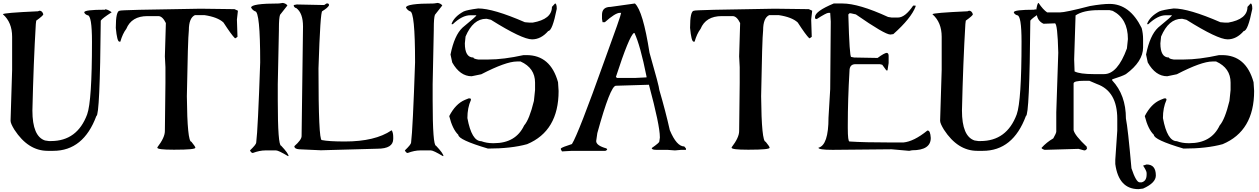

<svg xmlns="http://www.w3.org/2000/svg" viewBox="-20 -1023 8667 1322"><path d="M703.1 -959Q721.7 -959 749 -938.5Q684.6 -897.5 673.8 -880.9Q668 -224.6 643.6 -224.6Q554.7 15.6 346.7 15.6H308.6Q173.8 15.6 79.1 -129.9Q52.7 -172.9 52.7 -191.4L63.5 -542V-769.5Q63.5 -869.1 0 -924.8Q0 -934.6 241.2 -945.3L252 -949.2Q270.5 -949.2 278.3 -924.8Q278.3 -916 229.5 -880.9L226.6 -857.4Q210.9 -595.7 203.1 -261.7Q203.1 -84 290 -55.7L316.4 -51.8H331.1Q511.7 -51.8 580.1 -235.4Q613.3 -328.1 613.3 -735.4Q613.3 -918 583 -918Q567.4 -922.9 560.5 -935.5V-938.5Q560.5 -956.1 703.1 -956.1Z M1349.6 -962.9H1374L1594.7 -960L1618.2 -949.2L1611.3 -888.7L1615.2 -769.5L1601.6 -759.8H1597.7Q1574.2 -782.2 1518.6 -868.2Q1478.5 -905.3 1387.7 -918.9H1322.3Q1280.3 -899.4 1280.3 -814.5Q1273.4 -753.9 1266.6 -360.4Q1269.5 -46.9 1297.9 -46.9Q1325.2 -13.7 1325.2 -5.9Q1325.2 7.8 1183.6 7.8H1173.8Q1063.5 7.8 1063.5 -5.9V-8.8Q1115.2 -76.2 1115.2 -120.1L1119.1 -452.1V-560.5L1115.2 -634.8L1122.1 -864.3Q1098.6 -912.1 1070.3 -912.1H995.1Q885.7 -912.1 849.6 -824.2Q824.2 -791 808.6 -736.3H801.8Q786.1 -736.3 777.3 -831.1Q777.3 -949.2 804.7 -949.2Q804.7 -955.1 1349.6 -962.9Z M1927.7 -1002.9Q1949.2 -999 1959 -985.4L1908.2 -920.9Q1900.4 -899.4 1900.4 -827.1V-816.4L1892.6 -443.4V-332Q1892.6 -19.5 1916 -19.5Q1966.8 34.2 1966.8 51.8H1962.9Q1897.5 12.7 1880.9 12.7H1806.6Q1767.6 12.7 1720.7 30.3Q1710 30.3 1701.2 12.7Q1744.1 -28.3 1744.1 -41Q1755.9 -132.8 1771.5 -593.8Q1771.5 -945.3 1736.3 -945.3Q1719.7 -952.1 1709 -970.7Q1709 -999 1900.4 -999Z M2228.5 -999H2239.3L2245.1 -992.2V-985.4Q2235.4 -967.8 2199.2 -946.3Q2185.5 -946.3 2172.9 -551.8Q2172.9 -58.6 2195.3 -58.6Q2243.2 -48.8 2354.5 -48.8Q2562.5 -48.8 2674.8 -125H2677.7Q2687.5 -108.4 2687.5 -80.1V-66.4Q2687.5 1 2578.1 1L2189.5 11.7L2040 4.9Q2006.8 2.9 2006.8 -16.6Q2056.6 -60.5 2056.6 -85.9L2066.4 -840.8Q2066.4 -933.6 2019.5 -967.8Q2009.8 -967.8 2002.9 -981.4V-988.3L2023.4 -992.2L2211.9 -988.3Z M2994.1 -1002.9Q3015.6 -999 3025.4 -985.4L2974.6 -920.9Q2966.8 -899.4 2966.8 -827.1V-816.4L2959 -443.4V-332Q2959 -19.5 2982.4 -19.5Q3033.2 34.2 3033.2 51.8H3029.3Q2963.9 12.7 2947.3 12.7H2873Q2834 12.7 2787.1 30.3Q2776.4 30.3 2767.6 12.7Q2810.5 -28.3 2810.5 -41Q2822.3 -132.8 2837.9 -593.8Q2837.9 -945.3 2802.7 -945.3Q2786.1 -952.1 2775.4 -970.7Q2775.4 -999 2966.8 -999Z M3801.8 -999Q3813.5 -999 3813.5 -961.9Q3783.2 -809.6 3754.9 -809.6Q3705.1 -752 3643.6 -752Q3575.2 -752 3360.4 -886.7L3331.1 -893.6H3327.1Q3237.3 -893.6 3185.5 -771.5L3180.7 -724.6Q3180.7 -627 3239.3 -627Q3239.3 -618.2 3272.5 -613.3H3343.8Q3446.3 -613.3 3585 -643.6H3605.5Q3770.5 -643.6 3822.3 -457L3826.2 -396.5Q3826.2 -121.1 3609.4 -30.3Q3500 0 3339.8 0Q3135.7 -60.5 3135.7 -94.7Q3095.7 -132.8 3073.2 -223.6Q3116.2 -307.6 3180.7 -335L3207 -345.7H3214.8Q3222.7 -345.7 3222.7 -335Q3198.2 -281.2 3198.2 -210Q3227.5 -50.8 3293.9 -50.8Q3331.1 -37.1 3373 -37.1H3380.9Q3531.2 -37.1 3588.9 -159.2Q3625 -200.2 3656.2 -328.1L3664.1 -403.3V-454.1Q3664.1 -554.7 3564.5 -599.6H3539.1Q3463.9 -599.6 3293.9 -511.7L3227.5 -498Q3147.5 -498 3093.8 -592.8L3082 -647.5Q3108.4 -780.3 3165 -833Q3260.7 -911.1 3260.7 -918H3218.8Q3162.1 -918 3097.7 -856.4H3089.8V-860.4Q3108.4 -909.2 3172.9 -944.3Q3197.3 -955.1 3272.5 -964.8Q3376 -964.8 3593.8 -870.1L3627 -867.2H3647.5Q3780.3 -890.6 3780.3 -975.6Z M4351.6 -999Q4407.2 -948.2 4452.1 -660.2Q4519.5 -424.8 4519.5 -404.3Q4563.5 -253.9 4591.8 -127Q4638.7 -14.6 4691.4 -14.6L4703.1 -1V8.8H4670.9L4627 12.7L4575.2 8.8H4500Q4470.7 8.8 4467.8 -1V-3.9Q4519.5 -40 4519.5 -47.9L4523.4 -75.2V-79.1Q4523.4 -159.2 4448.2 -439.5L4220.7 -432.6Q4182.6 -432.6 4092.8 -106.4L4085 -51.8Q4085 -20.5 4156.2 -1L4161.1 8.8L4148.4 15.6H3918L3849.6 19.5L3841.8 5.9V-1Q3850.6 -9.8 3918 -31.2Q3961.9 -100.6 4140.6 -601.6Q4256.8 -918.9 4256.8 -934.6H4248Q4216.8 -934.6 4144.5 -870.1H4128.9L4125 -893.6V-920.9Q4125 -975.6 4184.6 -975.6ZM4220.7 -493.2 4228.5 -486.3H4351.6L4431.6 -490.2V-496.1Q4388.7 -710.9 4348.6 -795.9H4344.7Q4312.5 -775.4 4220.7 -493.2Z M5303.7 -962.9H5328.1L5548.8 -960L5572.3 -949.2L5565.4 -888.7L5569.3 -769.5L5555.7 -759.8H5551.8Q5528.3 -782.2 5472.7 -868.2Q5432.6 -905.3 5341.8 -918.9H5276.4Q5234.4 -899.4 5234.4 -814.5Q5227.5 -753.9 5220.7 -360.4Q5223.6 -46.9 5252 -46.9Q5279.3 -13.7 5279.3 -5.9Q5279.3 7.8 5137.7 7.8H5127.9Q5017.6 7.8 5017.6 -5.9V-8.8Q5069.3 -76.2 5069.3 -120.1L5073.2 -452.1V-560.5L5069.3 -634.8L5076.2 -864.3Q5052.7 -912.1 5024.4 -912.1H4949.2Q4839.8 -912.1 4803.7 -824.2Q4778.3 -791 4762.7 -736.3H4755.9Q4740.2 -736.3 4731.4 -831.1Q4731.4 -949.2 4758.8 -949.2Q4758.8 -955.1 5303.7 -962.9Z M5780.3 -999Q5892.6 -999 6094.7 -906.2L6119.1 -902.3H6163.1Q6211.9 -902.3 6267.6 -984.4H6284.2V-977.5Q6252.9 -896.5 6130.9 -788.1L6110.4 -785.2Q6072.3 -785.2 5873 -923.8L5837.9 -931.6H5829.1L5821.3 -923.8V-917Q5829.1 -630.9 5840.8 -630.9L5861.3 -627L6022.5 -624Q6070.3 -659.2 6086.9 -659.2Q6098.6 -656.2 6098.6 -638.7V-588.9L6090.8 -538.1H6083L6054.7 -577.1L6038.1 -581.1H5870.1Q5829.1 -581.1 5829.1 -534.2Q5817.4 -335.9 5817.4 -163.1V-141.6Q5817.4 -48.8 5829.1 -48.8Q5928.7 -42 6115.2 -42H6200.2Q6272.5 -48.8 6365.2 -124H6368.2Q6385.7 -124 6388.7 -73.2Q6388.7 11.7 6259.8 11.7L6240.2 15.6L6119.1 4.9L5712.9 8.8Q5615.2 8.8 5615.2 -5.9Q5684.6 -23.4 5684.6 -212.9L5696.3 -409.2L5700.2 -874L5696.3 -934.6H5684.6Q5669.9 -934.6 5603.5 -891.6L5591.8 -895.5V-906.2Q5591.8 -945.3 5720.7 -999Z M7103.5 -959Q7122.1 -959 7149.4 -938.5Q7085 -897.5 7074.2 -880.9Q7068.4 -224.6 7043.9 -224.6Q6955.1 15.6 6747.1 15.6H6709Q6574.2 15.6 6479.5 -129.9Q6453.1 -172.9 6453.1 -191.4L6463.9 -542V-769.5Q6463.9 -869.1 6400.4 -924.8Q6400.4 -934.6 6641.6 -945.3L6652.3 -949.2Q6670.9 -949.2 6678.7 -924.8Q6678.7 -916 6629.9 -880.9L6627 -857.4Q6611.3 -595.7 6603.5 -261.7Q6603.5 -84 6690.4 -55.7L6716.8 -51.8H6731.4Q6912.1 -51.8 6980.5 -235.4Q7013.7 -328.1 7013.7 -735.4Q7013.7 -918 6983.4 -918Q6967.8 -922.9 6960.9 -935.5V-938.5Q6960.9 -956.1 7103.5 -956.1Z M7130.9 -1002.9Q7162.1 -956.1 7190.4 -937.5H7277.3Q7315.4 -937.5 7484.4 -981.4Q7569.3 -996.1 7620.1 -996.1Q7758.8 -996.1 7840.8 -830.1Q7850.6 -793 7850.6 -753.9V-696.3Q7850.6 -599.6 7732.4 -512.7Q7709 -499 7637.7 -476.6V-469.7Q7732.4 -369.1 7732.4 -207Q7746.1 -140.6 7770.5 135.7Q7802.7 232.4 7827.1 232.4H7840.8Q7875 223.6 7875 178.7V168Q7875 154.3 7850.6 117.2L7875 109.4Q7938.5 109.4 7938.5 185.5Q7938.5 236.3 7850.6 275.4L7819.3 279.3Q7682.6 279.3 7659.2 106.4V77.1L7672.9 -124V-204.1Q7672.9 -394.5 7533.2 -444.3L7480.5 -466.8H7445.3Q7372.1 -466.8 7372.1 -448.2V-127Q7379.9 -90.8 7462.9 -12.7V-4.9H7465.8Q7460.9 12.7 7445.3 12.7L7406.2 2L7172.9 8.8Q7151.4 2 7151.4 -4.9Q7185.5 -43 7232.4 -70.3Q7252.9 -106.4 7252.9 -117.2V-250L7266.6 -660.2Q7261.7 -862.3 7243.2 -862.3L7165 -859.4Q7117.2 -881.8 7117.2 -941.4H7113.3Q7121.1 -1002.9 7130.9 -1002.9ZM7385.7 -917 7376 -614.3 7378.9 -531.2Q7415 -512.7 7511.7 -512.7H7582Q7674.8 -512.7 7739.3 -689.5L7746.1 -753.9Q7746.1 -894.5 7641.6 -948.2L7620.1 -953.1H7543.9Q7439.5 -953.1 7385.7 -917Z M8590.8 -999Q8602.5 -999 8602.5 -961.9Q8572.3 -809.6 8543.9 -809.6Q8494.1 -752 8432.6 -752Q8364.3 -752 8149.4 -886.7L8120.1 -893.6H8116.2Q8026.4 -893.6 7974.6 -771.5L7969.7 -724.6Q7969.7 -627 8028.3 -627Q8028.3 -618.2 8061.5 -613.3H8132.8Q8235.4 -613.3 8374 -643.6H8394.5Q8559.6 -643.6 8611.3 -457L8615.2 -396.5Q8615.2 -121.1 8398.4 -30.3Q8289.1 0 8128.9 0Q7924.8 -60.5 7924.8 -94.7Q7884.8 -132.8 7862.3 -223.6Q7905.3 -307.6 7969.7 -335L7996.1 -345.7H8003.9Q8011.7 -345.7 8011.7 -335Q7987.3 -281.2 7987.3 -210Q8016.6 -50.8 8083 -50.8Q8120.1 -37.1 8162.1 -37.1H8169.9Q8320.3 -37.1 8377.9 -159.2Q8414.1 -200.2 8445.3 -328.1L8453.1 -403.3V-454.1Q8453.1 -554.7 8353.5 -599.6H8328.1Q8252.9 -599.6 8083 -511.7L8016.6 -498Q7936.5 -498 7882.8 -592.8L7871.1 -647.5Q7897.5 -780.3 7954.1 -833Q8049.8 -911.1 8049.8 -918H8007.8Q7951.2 -918 7886.7 -856.4H7878.9V-860.4Q7897.5 -909.2 7961.9 -944.3Q7986.3 -955.1 8061.5 -964.8Q8165 -964.8 8382.8 -870.1L8416 -867.2H8436.5Q8569.3 -890.6 8569.3 -975.6Z"/></svg>

Font: EG Dragon Caps 
Style: Regular
Weight: 400
Designer: Bill Roach / W.K. Roach
Version: Version 1.00 April 18, 2012, initial release